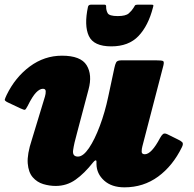

<svg xmlns="http://www.w3.org/2000/svg" viewBox="-27 -779 833 824"><path d="M1.5 -371.5Q38.5 -447.5 101 -493.8Q163.5 -540 239 -540Q319.5 -540 344.8 -499Q370 -458 353 -395L304 -210Q290.5 -162 286.8 -134.5Q283 -107 307.5 -107Q330 -107 354.8 -143.5Q379.5 -180 401.5 -238.8Q423.5 -297.5 437.5 -364L464 -488Q467 -502.5 471.5 -511.2Q476 -520 493.5 -520H644.5Q666.5 -520 672.5 -517.2Q678.5 -514.5 674 -497L584 -151Q581 -140 581 -128.5Q581 -117 594.5 -117Q623 -117 660 -187Q665.5 -197.5 672 -203.2Q678.5 -209 691 -203L734.5 -181.5Q749 -175 755 -168.8Q761 -162.5 754 -148Q714.5 -67 651.5 -21Q588.5 25 507 25Q452 25 419.8 -4.2Q387.5 -33.5 387 -75V-85Q387 -91.5 383 -90.8Q379 -90 372.5 -82Q335 -34.5 297.2 -7.8Q259.5 19 212 19Q185 19 158.5 11Q132 3 113.5 -18.2Q95 -39.5 92 -78.2Q89 -117 109.5 -179L166 -365Q169.5 -376.5 169.2 -387.2Q169 -398 157 -398Q143.5 -398 127.8 -381.8Q112 -365.5 91.5 -324Q84 -309.5 80.2 -308Q76.5 -306.5 60.5 -314L6.5 -339.5Q-8 -346.5 -6.5 -352Q-5 -357.5 1.5 -371.5ZM450.5 -580Q375 -580 354.2 -624.8Q333.5 -669.5 350.5 -749.5Q352.5 -759 364 -759H421Q429 -759 428.5 -751Q428 -736 434.8 -723Q441.5 -710 478 -710Q512.5 -710 525.5 -721.5Q538.5 -733 545.5 -744.5Q549.5 -751.5 552 -755.2Q554.5 -759 563.5 -759H622Q630 -759 631 -756.8Q632 -754.5 629.5 -747Q609.5 -668.5 567.2 -624.2Q525 -580 450.5 -580Z"/></svg>

Font: Besley* Fatface
Style: Italic
Weight: 900
Italic angle: -13°
Designer: Owen Earl
Foundry: indestructible type*
Version: Version 3.000; ttfautohint (v1.8.3)